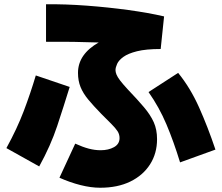

<svg xmlns="http://www.w3.org/2000/svg" viewBox="-20 -802 1040 901"><path d="M259 32 333 -128Q368 -112 396.5 -104.5Q425 -97 452 -97Q489 -97 515 -111.5Q541 -126 541 -154Q541 -172 531.5 -186.5Q522 -201 502.5 -220.5Q483 -240 454 -269Q418 -306 394 -335Q370 -364 358 -393.5Q346 -423 346 -460Q346 -548 444.5 -603.5Q543 -659 718 -668L702 -580Q572 -598 447 -602.5Q322 -607 196 -606V-782Q287 -783 387 -775.5Q487 -768 582 -755Q677 -742 750 -725L734 -572Q665 -572 623 -561.5Q581 -551 559 -535Q537 -519 529.5 -502Q522 -485 522 -473Q522 -464 526.5 -452.5Q531 -441 543.5 -424.5Q556 -408 580 -382Q625 -335 655.5 -299Q686 -263 701.5 -228.5Q717 -194 717 -149Q717 -82 684 -30.5Q651 21 591.5 50Q532 79 450 79Q407 79 357.5 66.5Q308 54 259 32ZM164 -21 10 -107Q60 -198 91.5 -281Q123 -364 148 -448L307 -394Q279 -303 248.5 -211Q218 -119 164 -21ZM991 -100 825 -40Q795 -138 761 -218.5Q727 -299 677 -370L816 -460Q873 -390 914 -298.5Q955 -207 991 -100Z"/></svg>

Font: Murecho Thin Black
Style: Regular
Weight: 900
Version: Version 1.010